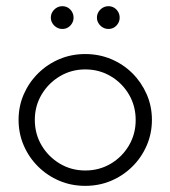

<svg xmlns="http://www.w3.org/2000/svg" viewBox="-20 -588 547 616"><path d="M253.5 8.3Q209 8.3 170.5 -8Q131.9 -24.3 102.4 -53.5Q72.9 -82.6 56.2 -121.2Q39.6 -159.7 39.6 -203.5Q39.6 -247.2 56.2 -285.4Q72.9 -323.6 102.4 -352.8Q131.9 -381.9 170.5 -398.3Q209 -414.6 253.5 -414.6Q297.9 -414.6 336.8 -398.3Q375.7 -381.9 404.9 -352.8Q434 -323.6 450.7 -285.4Q467.4 -247.2 467.4 -203.5Q467.4 -159.7 450.7 -121.2Q434 -82.6 404.5 -53.5Q375 -24.3 336.5 -8Q297.9 8.3 253.5 8.3ZM253.5 -41Q298.6 -41 335.4 -62.8Q372.2 -84.7 393.8 -121.5Q415.3 -158.3 415.3 -202.8Q415.3 -247.9 393.8 -284.7Q372.2 -321.5 335.4 -343.4Q298.6 -365.3 253.5 -365.3Q209 -365.3 172.2 -343.4Q135.4 -321.5 113.5 -284.7Q91.7 -247.9 91.7 -203.5Q91.7 -158.3 113.5 -121.5Q135.4 -84.7 172.2 -62.8Q209 -41 253.5 -41ZM179.9 -495.1Q170.1 -495.1 161.8 -500Q153.5 -504.9 148.3 -513.2Q143.1 -521.5 143.1 -531.2Q143.1 -541.7 148.3 -550Q153.5 -558.3 161.8 -563.2Q170.1 -568.1 179.9 -568.1Q190.3 -568.1 198.3 -563.2Q206.2 -558.3 211.1 -550Q216 -541.7 216 -531.2Q216 -521.5 211.1 -513.2Q206.2 -504.9 198.3 -500Q190.3 -495.1 179.9 -495.1ZM327.8 -495.1Q318.1 -495.1 309.7 -500Q301.4 -504.9 296.2 -513.2Q291 -521.5 291 -531.2Q291 -541.7 296.2 -550Q301.4 -558.3 309.7 -563.2Q318.1 -568.1 327.8 -568.1Q338.2 -568.1 346.2 -563.2Q354.2 -558.3 359 -550Q363.9 -541.7 363.9 -531.2Q363.9 -521.5 359 -513.2Q354.2 -504.9 346.2 -500Q338.2 -495.1 327.8 -495.1Z"/></svg>

Font: Afacad Flux Light
Style: Regular
Weight: 300
Designer: Kristian Moeller
Foundry: Dicotype
Version: Version 1.100